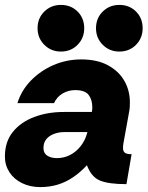

<svg xmlns="http://www.w3.org/2000/svg" viewBox="-22 -750 601 782"><path d="M142 12Q101 12 68 -4Q35 -20 16.5 -48.5Q-2 -77 -2 -112Q-2 -173 30.5 -213Q63 -253 117.5 -273.5Q172 -294 238 -294H352Q353 -299 353.5 -303.5Q354 -308 354 -312Q354 -344 339 -363.5Q324 -383 284 -383Q257 -383 233.5 -369.5Q210 -356 198 -330H49Q65 -382 104 -422Q143 -462 196 -485Q249 -508 309 -508Q373 -508 417 -484.5Q461 -461 484 -421.5Q507 -382 507 -333Q507 -323 506.5 -314Q506 -305 504 -295L481 -168Q480 -163 479.5 -157.5Q479 -152 479 -147Q479 -134 486.5 -128Q494 -122 514 -122L493 0Q421 0 385.5 -14.5Q350 -29 332 -77Q305 -48 275.5 -28Q246 -8 213 2Q180 12 142 12ZM210 -106Q239 -106 264 -119Q289 -132 307.5 -156Q326 -180 334 -212H239Q217 -212 197.5 -204.5Q178 -197 166.5 -183Q155 -169 155 -147Q155 -126 170.5 -116Q186 -106 210 -106ZM464 -540Q424 -540 396.5 -567.5Q369 -595 369 -635Q369 -676 396.5 -703Q424 -730 464 -730Q505 -730 532 -703Q559 -676 559 -635Q559 -595 532 -567.5Q505 -540 464 -540ZM226 -540Q186 -540 158.5 -567.5Q131 -595 131 -635Q131 -676 158.5 -703Q186 -730 226 -730Q267 -730 294 -703Q321 -676 321 -635Q321 -595 294 -567.5Q267 -540 226 -540Z"/></svg>

Font: Rethink Sans ExtraBold
Style: Italic
Weight: 800
Italic angle: -10°
Designer: The Rethink Sans project authors (Hans Thiessen). DM Sans designed by Colophon Foundry.
Foundry: Rethink Communications LLC
Version: Version 1.001